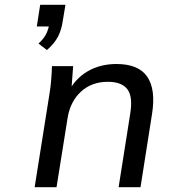

<svg xmlns="http://www.w3.org/2000/svg" viewBox="-20 -778 718 798"><path d="M175 -570 140 -597Q164 -619 173 -639Q182 -659 185 -679L208 -668H133L147 -758H252L241 -692Q236 -655 221.5 -626.5Q207 -598 175 -570ZM124 0 185 -384Q190 -413 192.5 -443Q195 -473 196 -503H284L276 -395L263 -394Q293 -452 345 -482Q397 -512 464 -512Q556 -512 592 -459Q628 -406 612 -305L564 0H473L521 -304Q533 -376 509.5 -407Q486 -438 428 -438Q361 -438 316.5 -397Q272 -356 261 -288L215 0Z"/></svg>

Font: Mulish ExtraLight Medium
Style: Italic
Weight: 500
Italic angle: -9°
Version: Version 3.603